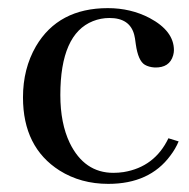

<svg xmlns="http://www.w3.org/2000/svg" viewBox="-20 -447 469 477"><path d="M37.1 -205.1Q37.1 -81.1 127.9 -23.4Q180.7 9.8 249 9.8Q351.6 9.8 403.3 -60.5Q416 -77.1 423.8 -95.7L398.4 -103.5Q364.3 -32.2 287.1 -19.5Q274.4 -17.6 261.7 -17.6Q189.5 -17.6 153.3 -91.8Q129.9 -140.6 129.9 -210.9Q129.9 -362.3 210.9 -394.5Q230.5 -402.3 252 -402.3Q302.7 -402.3 313.5 -360.4Q315.4 -353.5 317.4 -336.9Q323.2 -295.9 339.8 -286.1Q349.6 -280.3 364.3 -279.3Q401.4 -278.3 410.2 -309.6Q412.1 -316.4 412.1 -322.3Q412.1 -370.1 351.6 -402.3Q304.7 -426.8 248 -426.8Q125 -426.8 69.3 -332Q37.1 -276.4 37.1 -205.1Z"/></svg>

Font: Abhaya Libre Medium
Style: Regular
Weight: 500
Designer: Pushpananda Ekanayake, Sol Matas, Pathum Egodawatta
Foundry: Mooniak
Version: Version 1.050 ; ttfautohint (v1.6)